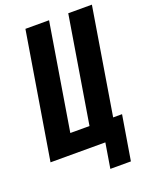

<svg xmlns="http://www.w3.org/2000/svg" viewBox="-161 -821 831 1053"><g transform="rotate(-20 254.5 -294.5)"><path d="M416 146H296L320 0H0L121 -735H259L157 -114H269L371 -735H509L407 -114H459Z"/></g></svg>

Font: Iosevka Term Curly Heavy
Style: Italic
Weight: 900
Italic angle: -9°
Designer: Belleve Invis
Foundry: Belleve Invis
Version: Version 32.3.0